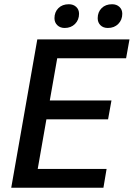

<svg xmlns="http://www.w3.org/2000/svg" viewBox="-20 -886 631 906"><path d="M156 -700H591L575 -611H250L215 -412H506L490 -323H199L158 -89H483L468 0H33ZM237 -800Q237 -829 255.5 -847.5Q274 -866 305 -866Q326 -866 339.5 -853.5Q353 -841 353 -821Q353 -792 334 -773Q315 -754 285 -754Q264 -754 250.5 -767Q237 -780 237 -800ZM441 -800Q441 -829 459.5 -847.5Q478 -866 509 -866Q530 -866 543.5 -853.5Q557 -841 557 -821Q557 -792 538 -773Q519 -754 489 -754Q467 -754 454 -767Q441 -780 441 -800Z"/></svg>

Font: Sarabun Medium
Style: Italic
Weight: 500
Italic angle: -10°
Designer: Suppakit Chalermlarp | Katatrad Co.,Ltd.
Foundry: Cadson Demak Co.,Ltd.
Version: Version 1.000; ttfautohint (v1.6)